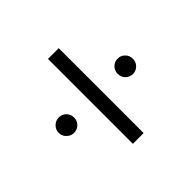

<svg xmlns="http://www.w3.org/2000/svg" viewBox="-84 -553 670 670"><g transform="rotate(45 251.0 -218.0)"><path d="M250 -401Q266 -401 277 -390Q288 -379 288 -364Q288 -348 277 -337Q266 -326 250 -326Q234 -326 223 -337Q212 -348 212 -364Q212 -379 223 -390Q234 -401 250 -401ZM460 -244V-191H41V-244ZM250 -111Q266 -111 277 -100Q288 -89 288 -73Q288 -58 277 -46.5Q266 -35 250 -35Q234 -35 223 -46.5Q212 -58 212 -73Q212 -89 223 -100Q234 -111 250 -111Z"/></g></svg>

Font: Almarai Light
Style: Regular
Weight: 300
Designer: Boutros International 2019
Foundry: Created by Boutros International 2019
Version: Version 1.10